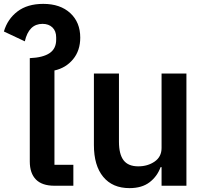

<svg xmlns="http://www.w3.org/2000/svg" viewBox="-35 -949 1052 981"><path d="M243.2 0Q179.7 0 148.4 -32Q117.2 -64 117.2 -124V-651.9Q184.6 -654.8 218.3 -677.5Q252 -700.2 252 -746.1V-757.8Q252 -790.5 232.9 -808.8Q213.9 -827.1 182.1 -827.1Q112.3 -827.1 91.8 -737.8L-15.1 -788.1Q3.4 -851.6 54.2 -890.4Q105 -929.2 186 -929.2Q272.9 -929.2 324 -882.1Q375 -835 375 -756.8Q375 -690.4 338.1 -646Q301.3 -601.6 243.2 -588.9V-106.9H339.8V0Z M626.5 12.2Q540 12.2 492.4 -45.4Q444.8 -103 444.8 -208V-573.2H572.8V-225.1Q572.8 -161.1 596.4 -130.1Q620.1 -99.1 671.4 -99.1Q719.7 -99.1 755.1 -123.5Q790.5 -147.9 790.5 -192.9V-573.2H917.5V0H790.5V-95.2H785.6Q768.1 -47.4 729 -17.6Q689.9 12.2 626.5 12.2Z"/></svg>

Font: Anuphan SemiBold
Style: Bold
Weight: 600
Designer: Mike Abbink, Paul van der Laan, Pieter van Rosmalen, Mint Tantisuwanna
Foundry: Bold Monday; Cadson Demak
Version: Version 3.002;hotconv 1.0.109;makeotfexe 2.5.65596